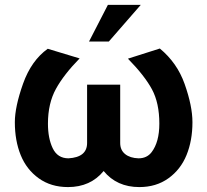

<svg xmlns="http://www.w3.org/2000/svg" viewBox="-20 -741 838 776"><path d="M465.8 -163.1Q465.8 -134.3 485.8 -118.2Q505.9 -102.1 540 -101.1Q573.7 -101.1 592.8 -126Q624 -167 624 -241.2Q624 -324.7 594.2 -379.9Q564.5 -435.1 497.1 -503.9L626 -544.9Q695.8 -487.3 726.1 -401.9Q757.8 -312.5 757.8 -247.1Q757.8 -172.9 733.9 -114.3Q710 -55.7 660.6 -20.3Q611.3 15.1 543 15.1Q452.1 15.1 398.9 -49.8Q345.7 15.1 254.9 15.1Q186 15.1 136.7 -20.3Q87.4 -55.7 63.7 -114Q40 -172.4 40 -247.1Q40 -309.1 73.2 -402.8Q106.4 -496.1 172.9 -543.9L301.8 -504.9Q237.8 -439.5 206.1 -381.8Q173.8 -323.2 173.8 -241.2Q173.8 -182.1 192.9 -142.1Q212.4 -101.1 256.8 -101.1Q332 -105.5 332 -163.1V-398.9H465.8ZM416 -721.2H548.8L419.9 -573.2H339.8Z"/></svg>

Font: Miedinger*
Style: Bold
Weight: 700
Version: Version 001.000